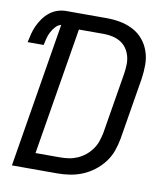

<svg xmlns="http://www.w3.org/2000/svg" viewBox="-82 -805 765 874"><g transform="rotate(10 300.0 -367.5)"><path d="M32 0 142 -669Q127 -665 115.5 -652Q104 -639 97 -625Q90 -611 86 -595.5Q82 -580 79 -565H5Q9 -585 14 -604.5Q19 -624 27.5 -642.5Q36 -661 48.5 -678.5Q61 -696 77.5 -709Q94 -722 113.5 -728.5Q133 -735 153 -735H340Q373 -735 404.5 -729Q436 -723 463.5 -708.5Q491 -694 510.5 -670.5Q530 -647 540 -617.5Q550 -588 550 -555.5Q550 -523 545 -490L498 -205Q493 -177 483 -148.5Q473 -120 454 -95Q435 -70 410 -51Q385 -32 357 -20.5Q329 -9 300 -4.5Q271 0 242 0ZM128 -74H242Q262 -74 282 -77Q302 -80 321.5 -88.5Q341 -97 357.5 -110.5Q374 -124 386.5 -141.5Q399 -159 405.5 -178.5Q412 -198 416 -217L463 -502Q466 -523 466.5 -543.5Q467 -564 461.5 -583Q456 -602 445 -617.5Q434 -633 417.5 -643Q401 -653 381 -657.5Q361 -662 340 -662H225Z"/></g></svg>

Font: Iosevka Custom Oblique
Style: Regular
Weight: 400
Italic angle: -9°
Designer: Belleve Invis
Foundry: Belleve Invis
Version: Version 27.0.1